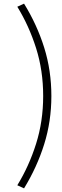

<svg xmlns="http://www.w3.org/2000/svg" viewBox="-20 -767 343 1054"><path d="M217 -240Q217 -380 178 -503Q139 -626 75 -730L112 -747Q183 -632 222.5 -506Q262 -380 262 -240ZM112 267 75 250Q139 146 178 22.5Q217 -101 217 -240H262Q262 -101 222.5 25Q183 151 112 267Z"/></svg>

Font: Brygada 1918 SemiBold
Style: Regular
Weight: 600
Designer: Mateusz Machalski | Borys Kosmynka | Przemek Hoffer
Foundry: NIEPODLEGLA 2018
Version: Version 3.006